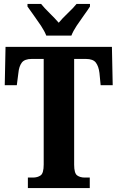

<svg xmlns="http://www.w3.org/2000/svg" viewBox="-20 -951 595 971"><path d="M121 0V-53H146Q170 -53 185.5 -64Q201 -75 201 -119V-653H141Q104 -653 90 -634Q76 -615 73 -582L65 -520H4L8 -714H546L550 -520H489L483 -582Q479 -615 465 -634Q451 -653 414 -653H355V-118Q355 -75 370 -64Q385 -53 409 -53H434V0ZM214 -771Q205 -794 187.5 -820.5Q170 -847 151 -873Q132 -899 119 -918V-931H188Q203 -912 230.5 -885Q258 -858 277 -836Q295 -858 323.5 -885Q352 -912 367 -931H435V-918Q423 -899 404 -873Q385 -847 367.5 -820.5Q350 -794 341 -771Z"/></svg>

Font: Noto Serif Ethiopic ExtraCondensed ExtraBold
Style: Regular
Weight: 800
Width: 2
Designer: Monotype Design Team
Foundry: Monotype Imaging Inc.
Version: Version 2.102; ttfautohint (v1.8.4.7-5d5b)